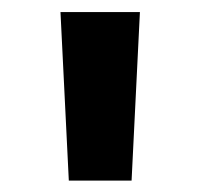

<svg xmlns="http://www.w3.org/2000/svg" viewBox="-20 -748 341 327"><path d="M97.2 -440.4 83 -727.5H218.3L204.1 -440.4Z"/></svg>

Font: Inter 24pt
Style: Bold
Weight: 700
Designer: Rasmus Andersson
Foundry: rsms
Version: Version 4.001;git-66647c0bb